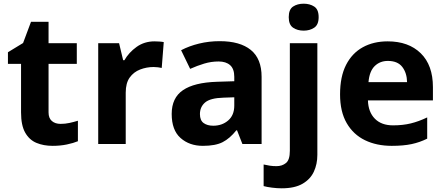

<svg xmlns="http://www.w3.org/2000/svg" viewBox="-20 -780 2408 1040"><path d="M308 -109Q333 -109 356 -114Q379 -119 402 -126V-15Q378 -5 342.5 2.5Q307 10 265 10Q216 10 177.5 -6Q139 -22 116.5 -61.5Q94 -101 94 -171V-434H23V-497L105 -547L148 -662H243V-546H396V-434H243V-171Q243 -140 261 -124.5Q279 -109 308 -109Z M817 -556Q828 -556 843 -555Q858 -554 867 -552L856 -412Q849 -414 835.5 -415.5Q822 -417 812 -417Q774 -417 739 -403.5Q704 -390 682.5 -360Q661 -330 661 -278V0H512V-546H625L647 -454H654Q678 -496 720 -526Q762 -556 817 -556Z M1170 -557Q1280 -557 1338.5 -509.5Q1397 -462 1397 -364V0H1293L1264 -74H1260Q1225 -30 1186 -10Q1147 10 1079 10Q1006 10 958 -32.5Q910 -75 910 -163Q910 -250 971 -291.5Q1032 -333 1154 -337L1249 -340V-364Q1249 -407 1226.5 -427Q1204 -447 1164 -447Q1124 -447 1086 -435.5Q1048 -424 1010 -407L961 -508Q1005 -531 1058.5 -544Q1112 -557 1170 -557ZM1191 -251Q1119 -249 1091 -225Q1063 -201 1063 -162Q1063 -128 1083 -113.5Q1103 -99 1135 -99Q1183 -99 1216 -127.5Q1249 -156 1249 -208V-253Z M1544 -687Q1544 -729 1567.5 -744.5Q1591 -760 1625 -760Q1658 -760 1682 -744.5Q1706 -729 1706 -687Q1706 -646 1682 -630Q1658 -614 1625 -614Q1591 -614 1567.5 -630Q1544 -646 1544 -687ZM1506 240Q1481 240 1453.5 236.5Q1426 233 1408 228V111Q1426 115 1442 117.5Q1458 120 1478 120Q1508 120 1529 103Q1550 86 1550 37V-546H1699V59Q1699 109 1680 150Q1661 191 1618.5 215.5Q1576 240 1506 240Z M2080 -556Q2193 -556 2259 -491.5Q2325 -427 2325 -308V-236H1973Q1975 -173 2010.5 -137Q2046 -101 2109 -101Q2162 -101 2205 -111.5Q2248 -122 2294 -144V-29Q2254 -9 2209.5 0.5Q2165 10 2102 10Q2020 10 1957 -20.5Q1894 -51 1858 -113Q1822 -175 1822 -269Q1822 -365 1854.5 -428.5Q1887 -492 1945 -524Q2003 -556 2080 -556ZM2081 -450Q2038 -450 2009.5 -422Q1981 -394 1976 -335H2185Q2184 -385 2159 -417.5Q2134 -450 2081 -450Z"/></svg>

Font: RS Noto Sans
Style: Bold
Weight: 700
Designer: Monotype Design Team
Foundry: Monotype Imaging Inc.
Version: Version 3.10